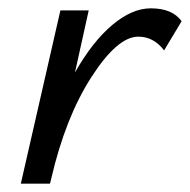

<svg xmlns="http://www.w3.org/2000/svg" viewBox="-20 -441 456 461"><path d="M342 -421Q394 -421 416 -390L374 -320Q349 -353 312 -353Q262 -353 199.5 -256Q137 -159 103 -12L100 0H30L125 -416H193L160 -267Q202 -341 249.5 -381Q297 -421 342 -421Z"/></svg>

Font: EauTestInfant Medium
Style: Italic
Weight: 500
Italic angle: -12°
Designer: Christian Thalmann (Catharsis Fonts)
Version: Version 0.001;PS 000.001;hotconv 1.0.88;makeotf.lib2.5.64775